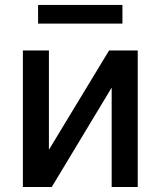

<svg xmlns="http://www.w3.org/2000/svg" viewBox="-20 -747 642 767"><path d="M175.4 -148.8 415.8 -545.5H530.2V0H426.1V-397L186.8 0H71.4V-545.5H175.4ZM469.1 -727.3V-652.7H132.1V-727.3Z"/></svg>

Font: InterMG Medium
Style: Regular
Weight: 500
Designer: Rasmus Andersson
Foundry: rsms
Version: Version 3.019;December 26, 2023;FontCreator 15.0.0.2955 64-b